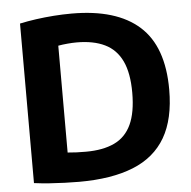

<svg xmlns="http://www.w3.org/2000/svg" viewBox="-53 -801 856 862"><g transform="rotate(-5 375.0 -370.0)"><path d="M269.5 7.5Q238.5 7.5 204.5 6.2Q170.5 5 135.5 2.5Q100.5 0 66.5 -4.5V-723.5Q101 -731 140.2 -736.5Q179.5 -742 220.5 -745Q261.5 -748 301 -748Q502.5 -748 605.2 -656.2Q708 -564.5 708 -370Q708 -237.5 659.5 -154.2Q611 -71 513.5 -31.8Q416 7.5 269.5 7.5ZM311.5 -124.5Q388.5 -124.5 439.8 -148.8Q491 -173 516.2 -227.2Q541.5 -281.5 541.5 -370.5Q541.5 -459 515.8 -513.2Q490 -567.5 439 -592.2Q388 -617 312.5 -617Q293.5 -617 271 -615Q248.5 -613 229 -609.5V-128Q249.5 -126 269.8 -125.2Q290 -124.5 311.5 -124.5Z"/></g></svg>

Font: Encode Sans SC
Style: Bold
Weight: 700
Version: Version 3.002